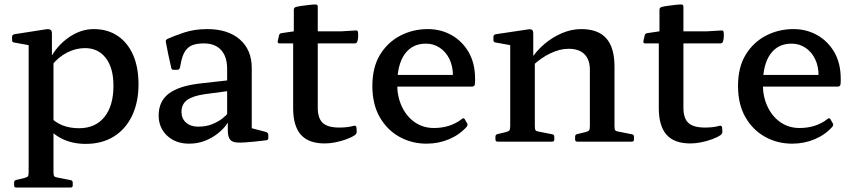

<svg xmlns="http://www.w3.org/2000/svg" viewBox="-20 -633 3818 858"><path d="M108 205V-315H219V205ZM52 205Q43 205 43 195V183Q43 173 53 171L87 163Q102 159 105 154.5Q108 150 108 135V25H219V136Q219 150 222.5 154.5Q226 159 240 161L296 172Q305 174 305 183V196Q305 205 295 205ZM201 -113Q225 -87 258 -73.5Q291 -60 333 -60Q406 -60 446.5 -110Q487 -160 487 -250Q487 -329 453 -373.5Q419 -418 360 -418Q319 -418 280.5 -398.5Q242 -379 212 -342L201 -366Q234 -429 287.5 -466Q341 -503 399 -503Q461 -503 506 -472.5Q551 -442 575 -387Q599 -332 599 -256Q599 -176 570 -115.5Q541 -55 488 -22.5Q435 10 363 10Q301 10 253 -15Q205 -40 172 -91ZM108 -315V-462L126 -428L43 -443Q34 -444 34 -454V-469Q34 -477 44 -480L185 -502Q199 -504 205.5 -500Q212 -496 212 -483V-381L219 -364V-315Z M825 9Q765 9 727 -26.5Q689 -62 689 -117Q689 -180 734 -214.5Q779 -249 874 -260L1008 -275L1006 -227L894 -212Q840 -204 815.5 -185.5Q791 -167 791 -133Q791 -103 811.5 -85Q832 -67 866 -67Q901 -67 928 -78Q955 -89 973 -103Q991 -117 998 -127L1010 -114Q1007 -97 992 -76Q977 -55 952 -35.5Q927 -16 895 -3.5Q863 9 825 9ZM995 -325Q995 -380 968 -409.5Q941 -439 891 -439Q866 -439 846.5 -433.5Q827 -428 813 -412Q799 -396 791 -364L784 -330Q781 -321 772 -321H756Q746 -321 745 -331Q738 -361 732 -389.5Q726 -418 721 -446Q719 -454 728 -459Q756 -472 802.5 -487.5Q849 -503 906 -503Q999 -503 1052 -456.5Q1105 -410 1105 -329V-162H995ZM1105 -162V-32L1086 -65L1170 -43Q1179 -39 1179 -30V-16Q1179 -7 1169 -6L1116 0Q1067 5 1042 4Q1017 3 1007.5 -10Q998 -23 998 -50V-100L995 -108V-162Z M1431 8Q1359 8 1324.5 -31Q1290 -70 1290 -150V-477L1293 -493V-590Q1293 -599 1303 -602Q1315 -605 1330.5 -607Q1346 -609 1362 -611Q1378 -613 1391 -613Q1400 -613 1400 -603V-152Q1400 -104 1422.5 -83.5Q1445 -63 1496 -63Q1511 -63 1527.5 -64.5Q1544 -66 1562 -71Q1571 -73 1573 -63L1574 -46Q1575 -37 1567 -30Q1551 -19 1527.5 -10.5Q1504 -2 1479 3Q1454 8 1431 8ZM1229 -439Q1220 -439 1221 -449L1227 -475Q1229 -484 1239 -485L1293 -493H1505L1571 -497Q1580 -497 1580 -487Q1581 -478 1580.5 -468Q1580 -458 1577 -448Q1574 -439 1565 -439Z M1886 9Q1820 9 1765 -21.5Q1710 -52 1677 -109.5Q1644 -167 1644 -249Q1644 -332 1678 -388Q1712 -444 1768.5 -473.5Q1825 -503 1892 -503Q1950 -503 1998 -476Q2046 -449 2074.5 -399.5Q2103 -350 2103 -281Q2103 -276 2103 -269Q2103 -262 2102 -255Q2099 -246 2090 -246H1741V-298H2028L2004 -278Q2004 -283 2004 -287Q2004 -291 2004 -295Q2004 -337 1988.5 -369Q1973 -401 1945.5 -419.5Q1918 -438 1883 -438Q1822 -438 1788.5 -391Q1755 -344 1755 -256Q1755 -201 1776 -156.5Q1797 -112 1834 -86.5Q1871 -61 1919 -61Q1993 -61 2045 -102Q2052 -108 2057 -100L2067 -83Q2072 -76 2066 -67Q2034 -31 1987 -11Q1940 9 1886 9Z M2616 -321Q2616 -367 2591.5 -391Q2567 -415 2521 -415Q2482 -415 2440 -395Q2398 -375 2361 -340L2350 -364Q2376 -405 2412.5 -436Q2449 -467 2491.5 -485Q2534 -503 2577 -503Q2653 -503 2689.5 -461.5Q2726 -420 2726 -336V0H2616ZM2260 0V-315H2370V0ZM2204 0Q2194 0 2194 -10V-22Q2194 -32 2204 -34L2238 -42Q2253 -46 2256.5 -50.5Q2260 -55 2260 -70V-180H2370V-69Q2370 -55 2373.5 -50.5Q2377 -46 2392 -44L2448 -33Q2457 -31 2457 -22V-9Q2457 0 2447 0ZM2560 0Q2550 0 2550 -10V-22Q2550 -32 2560 -34L2594 -42Q2609 -46 2612.5 -50.5Q2616 -55 2616 -70V-180H2726V-69Q2726 -55 2729.5 -50.5Q2733 -46 2748 -44L2804 -33Q2813 -31 2813 -22V-9Q2813 0 2803 0ZM2260 -315V-462L2278 -428L2195 -443Q2185 -444 2185 -454V-469Q2185 -477 2195 -480L2336 -501Q2351 -504 2357 -500Q2363 -496 2363 -483V-381L2370 -364V-315Z M3065 8Q2993 8 2958.5 -31Q2924 -70 2924 -150V-477L2927 -493V-590Q2927 -599 2937 -602Q2949 -605 2964.5 -607Q2980 -609 2996 -611Q3012 -613 3025 -613Q3034 -613 3034 -603V-152Q3034 -104 3056.5 -83.5Q3079 -63 3130 -63Q3145 -63 3161.5 -64.5Q3178 -66 3196 -71Q3205 -73 3207 -63L3208 -46Q3209 -37 3201 -30Q3185 -19 3161.5 -10.5Q3138 -2 3113 3Q3088 8 3065 8ZM2863 -439Q2854 -439 2855 -449L2861 -475Q2863 -484 2873 -485L2927 -493H3139L3205 -497Q3214 -497 3214 -487Q3215 -478 3214.5 -468Q3214 -458 3211 -448Q3208 -439 3199 -439Z M3520 9Q3454 9 3399 -21.5Q3344 -52 3311 -109.5Q3278 -167 3278 -249Q3278 -332 3312 -388Q3346 -444 3402.5 -473.5Q3459 -503 3526 -503Q3584 -503 3632 -476Q3680 -449 3708.5 -399.5Q3737 -350 3737 -281Q3737 -276 3737 -269Q3737 -262 3736 -255Q3733 -246 3724 -246H3375V-298H3662L3638 -278Q3638 -283 3638 -287Q3638 -291 3638 -295Q3638 -337 3622.5 -369Q3607 -401 3579.5 -419.5Q3552 -438 3517 -438Q3456 -438 3422.5 -391Q3389 -344 3389 -256Q3389 -201 3410 -156.5Q3431 -112 3468 -86.5Q3505 -61 3553 -61Q3627 -61 3679 -102Q3686 -108 3691 -100L3701 -83Q3706 -76 3700 -67Q3668 -31 3621 -11Q3574 9 3520 9Z"/></svg>

Font: Hahmlet Medium
Style: Regular
Weight: 500
Version: Version 1.002